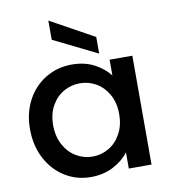

<svg xmlns="http://www.w3.org/2000/svg" viewBox="-88 -872 854 957"><g transform="rotate(-10 339.0 -393.5)"><path d="M297 -560Q362 -560 410.5 -534.5Q459 -509 488 -471V-551H603V0H488V-82Q459 -43 409 -17Q359 9 295 9Q224 9 165 -27.5Q106 -64 71.5 -129.5Q37 -195 37 -278Q37 -361 71.5 -425Q106 -489 165.5 -524.5Q225 -560 297 -560ZM321 -461Q277 -461 239 -439.5Q201 -418 177.5 -376.5Q154 -335 154 -278Q154 -221 177.5 -178Q201 -135 239.5 -112.5Q278 -90 321 -90Q365 -90 403 -112Q441 -134 464.5 -176.5Q488 -219 488 -276Q488 -333 464.5 -375Q441 -417 403 -439Q365 -461 321 -461ZM442 -674V-590L221 -699V-796Z"/></g></svg>

Font: Poppins-Tabular Medium
Style: Regular
Weight: 500
Designer: Ninad Kale (Devanagari), Jonny Pinhorn (Latin)
Foundry: Indian Type Foundry
Version: Version 4.004